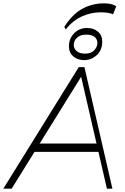

<svg xmlns="http://www.w3.org/2000/svg" viewBox="-73 -1133 748 1153"><path d="M-53 0 400 -730H434L602 0H569L409 -695L423 -686L-3 0ZM114 -221 123 -271H532L523 -221ZM432 -772Q394 -772 367.5 -794Q341 -816 341 -856Q341 -901 372 -933Q403 -965 450 -965Q488 -965 514.5 -943.5Q541 -922 541 -882Q541 -833 508.5 -802.5Q476 -772 432 -772ZM438 -811Q475 -811 493.5 -831.5Q512 -852 512 -875Q512 -897 495.5 -911Q479 -925 445 -925Q410 -925 390 -907Q370 -889 370 -863Q370 -841 387.5 -826Q405 -811 438 -811ZM322 -956 313 -972Q363 -1049 422.5 -1081Q482 -1113 552 -1113Q578 -1113 596.5 -1108Q615 -1103 625 -1095L606 -1047Q594 -1053 575 -1056Q556 -1059 530 -1059Q473 -1059 418 -1034Q363 -1009 322 -956Z"/></svg>

Font: Savate ExtraLight
Style: Italic
Weight: 200
Italic angle: -11°
Designer: Max Esnée
Foundry: Plomb Type
Version: Version 2.000